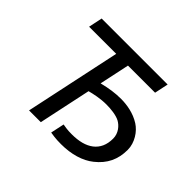

<svg xmlns="http://www.w3.org/2000/svg" viewBox="-148 -874 1093 1093"><g transform="rotate(45 398.5 -327.5)"><path d="M281.7 0H187L310.1 -578.6H91.8L109.4 -662.1H640.6L623 -578.6H404.8L366.2 -397Q405.3 -406.7 440.4 -411.9Q475.6 -417 512.2 -417Q528.8 -417 548.1 -415Q567.4 -413.1 587.4 -408.4Q607.4 -403.8 627.4 -395.8Q647.5 -387.7 666 -376Q681.2 -366.2 695.1 -351.8Q709 -337.4 719.7 -319.3Q730.5 -301.3 736.8 -280.8Q743.2 -260.3 743.2 -237.8Q743.2 -180.2 721.2 -134.5Q699.2 -88.9 653.3 -52.7Q616.7 -23.4 565.2 -8.1Q513.7 7.3 451.2 7.3Q418.5 7.3 395.5 4.4Q372.6 1.5 365.2 0L382.8 -82.5Q394.5 -80.6 410.9 -78.1Q427.2 -75.7 455.1 -75.7Q498 -75.7 532 -84.7Q565.9 -93.8 589.8 -112.3Q613.8 -130.9 626.5 -158.9Q639.2 -187 639.2 -225.1Q639.2 -241.2 634.3 -255.6Q629.4 -270 621.3 -281.5Q613.3 -293 603.3 -301.8Q593.3 -310.5 583.5 -315.9Q572.3 -321.8 559.1 -325.4Q545.9 -329.1 531.5 -331.3Q517.1 -333.5 502.7 -334.5Q488.3 -335.4 474.6 -335.4Q457 -335.4 439.2 -333.7Q421.4 -332 404.8 -329.1Q388.2 -326.2 374 -323Q359.9 -319.8 349.1 -316.9Z"/></g></svg>

Font: PT Astra Sans
Style: Italic
Weight: 400
Italic angle: -16°
Designer: A.Korolkova, I. Chaeva
Foundry: ParaType Ltd
Version: Version 1.001; ttfautohint (v1.6)